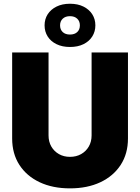

<svg xmlns="http://www.w3.org/2000/svg" viewBox="-20 -1012 760 1041"><path d="M359.4 9.3Q265.6 9.3 195.1 -23.9Q124.5 -57.1 85.2 -117.9Q45.9 -178.7 45.9 -261.2V-727.5H243.2V-277.8Q243.2 -243.7 258.3 -217.5Q273.4 -191.4 299.6 -176.5Q325.7 -161.6 359.4 -161.6Q393.6 -161.6 419.9 -176.5Q446.3 -191.4 461.4 -217.5Q476.6 -243.7 476.6 -277.8V-727.5H673.8V-261.2Q673.8 -178.7 634.3 -117.9Q594.7 -57.1 524.2 -23.9Q453.6 9.3 359.4 9.3ZM359.4 -757.3Q317.4 -757.3 286.4 -772.5Q255.4 -787.6 238.5 -814.2Q221.7 -840.8 221.7 -874.5Q221.7 -908.2 238.5 -934.6Q255.4 -960.9 286.4 -976.3Q317.4 -991.7 359.4 -991.7Q401.9 -991.7 432.6 -976.3Q463.4 -960.9 480.2 -934.6Q497.1 -908.2 497.1 -874.5Q497.1 -840.8 480.2 -814.2Q463.4 -787.6 432.6 -772.5Q401.9 -757.3 359.4 -757.3ZM359.4 -824.7Q384.3 -824.7 398.7 -838.1Q413.1 -851.6 413.1 -874.5Q413.1 -897 398.7 -910.6Q384.3 -924.3 359.4 -924.3Q334.5 -924.3 320.1 -910.6Q305.7 -897 305.7 -874.5Q305.7 -851.6 320.1 -838.1Q334.5 -824.7 359.4 -824.7Z"/></svg>

Font: Inter 16pt Black
Style: Regular
Weight: 900
Version: Version 4.001;git-66647c0bb